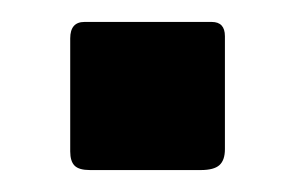

<svg xmlns="http://www.w3.org/2000/svg" viewBox="-20 -461 272 175"><path d="M185 -325Q185 -315 180 -310.5Q175 -306 163 -306H62Q52 -306 48 -310Q44 -314 44 -323V-426Q44 -441 57 -441H173Q185 -441 185 -428Z"/></svg>

Font: n
Style: Regular
Weight: 600
Designer: Pablo Impallari, Rodrigo Fuenzalida
Foundry: Impallari Type
Version: Version 1.002; ttfautohint (v1.5)